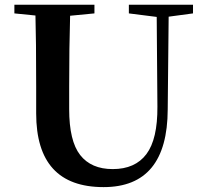

<svg xmlns="http://www.w3.org/2000/svg" viewBox="-20 -762 856 801"><path d="M785.2 -742.2V-706.1L683.6 -692.4L679.7 -305.7Q678.7 18.6 412.1 18.6Q130.9 18.6 130.9 -289.1V-400.4Q130.9 -598.6 127.9 -697.3L40 -706.1V-742.2H374V-706.1L272.5 -696.3Q268.6 -567.4 268.6 -400.4V-306.6Q268.6 -173.8 314.5 -115.2Q360.4 -56.6 450.2 -56.6Q543.9 -56.6 590.8 -119.1Q637.7 -181.6 636.7 -317.4L633.8 -691.4L517.6 -706.1V-742.2Z"/></svg>

Font: GenRyuMin TW TTF Bold
Style: Regular
Weight: 700
Version: Version 1.300